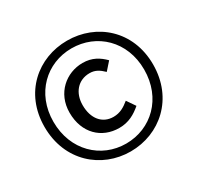

<svg xmlns="http://www.w3.org/2000/svg" viewBox="-158 -922 1154 1120"><g transform="rotate(-30 419.5 -362.0)"><path d="M419 11C616 11 785 -134 785 -364C785 -593 616 -735 419 -735C223 -735 54 -594 54 -364C54 -134 223 11 419 11ZM419 -42C251 -42 114 -171 114 -364C114 -556 251 -683 419 -683C588 -683 725 -556 725 -364C725 -171 588 -42 419 -42ZM430 -141C494 -141 539 -168 580 -203L541 -260C509 -234 478 -214 433 -214C358 -214 310 -272 310 -363C310 -445 359 -505 438 -505C475 -505 500 -489 529 -461L575 -513C539 -549 497 -577 432 -577C322 -577 222 -495 222 -363C222 -225 312 -141 430 -141Z"/></g></svg>

Font: Noto Sans JP Medium
Style: Regular
Weight: 500
Designer: Ryoko NISHIZUKA  (kana, bopomofo & ideographs); Paul D. Hunt (Latin, Greek & Cyrillic); Sandoll Communications , Soo-you
Foundry: Adobe
Version: Version 2.002;hotconv 1.0.116;makeotfexe 2.5.65601